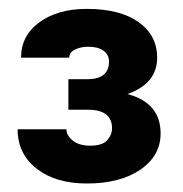

<svg xmlns="http://www.w3.org/2000/svg" viewBox="-20 -737 415 436"><path d="M135.3 -557.1H178.2Q227.5 -557.1 227.5 -597.2Q227.5 -612.8 215.1 -621.8Q202.6 -630.9 180.7 -630.9Q163.6 -630.9 150.4 -624.5Q137.2 -618.2 137.2 -606H27.8Q27.8 -655.8 69.3 -686.3Q110.8 -716.8 177.2 -716.8Q252.4 -716.8 294.7 -686.8Q336.9 -656.7 336.9 -606Q336.9 -547.4 269.5 -523.4Q344.7 -503.4 344.7 -434.1Q344.7 -383.3 298.8 -351.8Q252.9 -320.3 177.2 -320.3Q106.4 -320.3 63.2 -354Q20 -387.7 20 -443.4H130.9Q130.9 -429.2 145.3 -417.7Q159.7 -406.2 185.1 -406.2Q212.4 -406.2 223.4 -418.5Q234.4 -430.7 234.4 -445.8Q234.4 -487.3 181.2 -487.8H135.3Z"/></svg>

Font: Sadagaat-English
Style: Regular
Weight: 900
Designer: Ahmed alsheikh
Foundry: Ahmed alsheikh Design
Version: Version 2.137;January 17, 2018;FontCreator 11.0.0.2408 64-bi